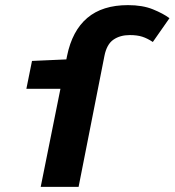

<svg xmlns="http://www.w3.org/2000/svg" viewBox="-20 -730 682 750"><path d="M139 0 242 -512Q262 -610 321 -660Q380 -710 480 -710Q537 -710 577.5 -693.5Q618 -677 642 -659L577 -566Q556 -580 536 -586.5Q516 -593 487 -593Q449 -593 423 -575Q397 -557 388 -512L287 0ZM83 -383 105 -492 240 -498H313L291 -383Z"/></svg>

Font: Source Code Pro ExtraBold
Style: Italic
Weight: 800
Italic angle: -11°
Monospace: yes
Designer: Paul D. Hunt, Teo Tuominen
Foundry: Adobe Systems Incorporated
Version: Version 1.016;hotconv 1.0.116;makeotfexe 2.5.65601